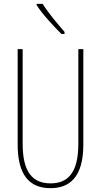

<svg xmlns="http://www.w3.org/2000/svg" viewBox="-20 -970 526 1000"><path d="M202 -950H171V-943C204 -892 262 -831 300 -793H316V-804C277 -850 237 -895 202 -950ZM414 -217V-714H388V-221C388 -63 328 -15 243 -15C152 -15 98 -71 98 -221V-714H72V-217C72 -59 133 10 243 10C338 10 414 -42 414 -217Z"/></svg>

Font: Noto Sans Gurmukhi UI ExtraCondensed Thin
Style: Regular
Weight: 100
Width: 2
Designer: Jelle Bosma - Monotype Design Team
Foundry: Monotype Imaging Inc.
Version: Version 2.004